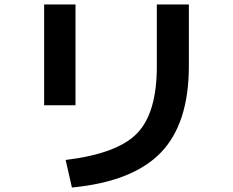

<svg xmlns="http://www.w3.org/2000/svg" viewBox="-20 -777 1040 857"><path d="M680 -757H823V-483Q823 -225 697.5 -95.5Q572 34 301 60L273 -63Q504 -91 592 -182Q680 -273 680 -480ZM177 -307V-757H317V-307Z"/></svg>

Font: Mplus 1p Bold
Style: Bold
Weight: 700
Version: Version 1.061